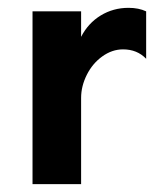

<svg xmlns="http://www.w3.org/2000/svg" viewBox="-20 -470 419 490"><path d="M63 -441H187V-376Q205 -411 237 -430.5Q269 -450 308 -450Q334 -450 353 -441V-320Q330 -344 294 -344Q266 -344 241 -326Q216 -308 201.5 -279Q187 -250 187 -220V0H63Z"/></svg>

Font: Teachers SemiBold
Style: Regular
Weight: 600
Designer: Alfredo Marco Pradil & Chank Diesel
Version: Version 0.009